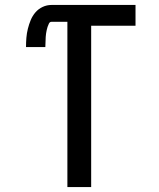

<svg xmlns="http://www.w3.org/2000/svg" viewBox="-20 -755 640 775"><path d="M252 0V-667H188Q181 -667 177.5 -660Q174 -653 172 -646.5Q170 -640 168.5 -633.5Q167 -627 166 -620Q165 -613 164.5 -606Q164 -599 164 -592.5Q164 -586 163.5 -579Q163 -572 163 -565H85Q85 -584 86.5 -602.5Q88 -621 92.5 -639Q97 -657 104 -674Q111 -691 123 -705Q135 -719 152 -727Q169 -735 188 -735H527V-651H348V0Z"/></svg>

Font: Zed Mono Medium Extended
Style: Regular
Weight: 500
Width: 7
Monospace: yes
Designer: Belleve Invis
Foundry: Belleve Invis
Version: Version 1.0.0; ttfautohint (v1.8.4)